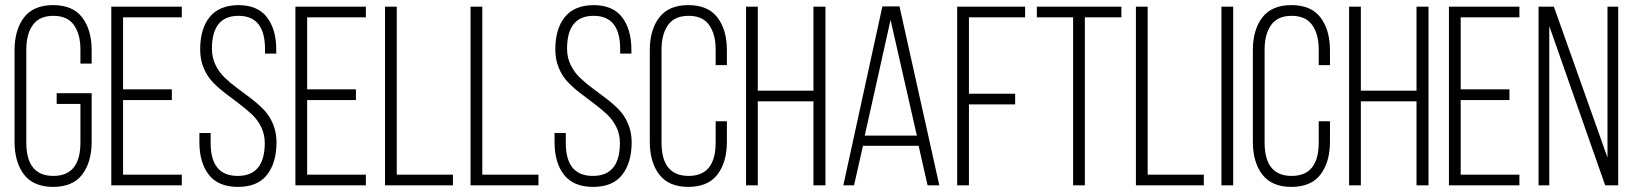

<svg xmlns="http://www.w3.org/2000/svg" viewBox="-20 -726 6397 752"><path d="M339 -529V-477H295V-532Q295 -592 269.5 -628Q244 -664 189 -664Q134 -664 108.5 -628Q83 -592 83 -532V-168Q83 -37 189 -37Q295 -37 295 -168V-319H202V-361H339V-171Q339 -91 302 -42.5Q265 6 188 6Q111 6 74 -42.5Q37 -91 37 -171V-529Q37 -609 74 -657.5Q111 -706 188 -706Q265 -706 302 -657.5Q339 -609 339 -529Z M462 -376H653V-334H462V-42H692V0H416V-700H692V-658H462Z M913 -706Q989 -706 1025.5 -658.5Q1062 -611 1062 -531V-516H1018V-534Q1018 -664 914 -664Q810 -664 810 -535Q810 -501 824 -472Q838 -443 860.5 -421.5Q883 -400 909.5 -380.5Q936 -361 963 -340.5Q990 -320 1012.5 -297Q1035 -274 1049 -241Q1063 -208 1063 -169Q1063 -89 1026 -41.5Q989 6 912 6Q835 6 798 -41.5Q761 -89 761 -169V-205H805V-166Q805 -37 911 -37Q1017 -37 1017 -166Q1017 -200 1003 -228.5Q989 -257 966.5 -278Q944 -299 917.5 -319Q891 -339 864 -359.5Q837 -380 814.5 -403Q792 -426 778 -459Q764 -492 764 -532Q764 -613 801 -659Q838 -705 913 -706Z M1183 -376H1374V-334H1183V-42H1413V0H1137V-700H1413V-658H1183Z M1754 0H1488V-700H1534V-42H1754Z M2089 0H1823V-700H1869V-42H2089Z M2304 -706Q2380 -706 2416.5 -658.5Q2453 -611 2453 -531V-516H2409V-534Q2409 -664 2305 -664Q2201 -664 2201 -535Q2201 -501 2215 -472Q2229 -443 2251.5 -421.5Q2274 -400 2300.5 -380.5Q2327 -361 2354 -340.5Q2381 -320 2403.5 -297Q2426 -274 2440 -241Q2454 -208 2454 -169Q2454 -89 2417 -41.5Q2380 6 2303 6Q2226 6 2189 -41.5Q2152 -89 2152 -169V-205H2196V-166Q2196 -37 2302 -37Q2408 -37 2408 -166Q2408 -200 2394 -228.5Q2380 -257 2357.5 -278Q2335 -299 2308.5 -319Q2282 -339 2255 -359.5Q2228 -380 2205.5 -403Q2183 -426 2169 -459Q2155 -492 2155 -532Q2155 -613 2192 -659Q2229 -705 2304 -706Z M2827 -529V-471H2783V-532Q2783 -592 2757.5 -628Q2732 -664 2677 -664Q2622 -664 2596.5 -628Q2571 -592 2571 -532V-168Q2571 -37 2677 -37Q2783 -37 2783 -168V-251H2827V-171Q2827 -91 2790 -42.5Q2753 6 2676 6Q2599 6 2562 -42.5Q2525 -91 2525 -171V-529Q2525 -609 2562 -657.5Q2599 -706 2676 -706Q2753 -706 2790 -657.5Q2827 -609 2827 -529Z M3166 -329H2948V0H2902V-700H2948V-371H3166V-700H3213V0H3166Z M3578 -155H3360L3325 0H3283L3436 -701H3503L3659 0H3613ZM3468 -648 3367 -195H3571Z M3775 -359H3956V-317H3775V0H3729V-700H3995V-658H3775Z M4229 0H4183V-658H4041V-700H4372V-658H4229Z M4695 0H4429V-700H4475V-42H4695Z M4764 -700H4810V0H4764Z M5189 -529V-471H5145V-532Q5145 -592 5119.5 -628Q5094 -664 5039 -664Q4984 -664 4958.5 -628Q4933 -592 4933 -532V-168Q4933 -37 5039 -37Q5145 -37 5145 -168V-251H5189V-171Q5189 -91 5152 -42.5Q5115 6 5038 6Q4961 6 4924 -42.5Q4887 -91 4887 -171V-529Q4887 -609 4924 -657.5Q4961 -706 5038 -706Q5115 -706 5152 -657.5Q5189 -609 5189 -529Z M5528 -329H5310V0H5264V-700H5310V-371H5528V-700H5575V0H5528Z M5701 -376H5892V-334H5701V-42H5931V0H5655V-700H5931V-658H5701Z M6048 -624V0H6006V-700H6066L6276 -109V-700H6318V0H6267Z"/></svg>

Font: Bebas Neue Book
Style: Regular
Weight: 400
Designer: Ryoichi Tsunekawa
Foundry: Ryoichi Tsunekawa
Version: Version 001.003